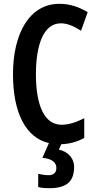

<svg xmlns="http://www.w3.org/2000/svg" viewBox="-20 -745 506 1005"><path d="M368 128C368 88 341 50 288 38L301 10C346 8 385 -3 421 -23V-126C378 -105 341 -92 302 -92C215 -92 168 -188 168 -356C168 -504 205 -623 299 -623C333 -623 369 -607 404 -584L439 -681C393 -709 345 -725 291 -725C132 -725 48 -566 48 -357C48 -152 116 -24 236 4L202 81C253 86 275 106 275 134C275 159 260 172 234 172C219 172 197 169 180 165V234C198 239 216 240 239 240C333 240 368 201 368 128Z"/></svg>

Font: Noto Sans Sinhala UI ExtraCondensed SemiBold
Style: Regular
Weight: 600
Width: 2
Designer: Jelle Bosma - Monotype Design Team
Foundry: Monotype Imaging Inc.
Version: Version 2.006